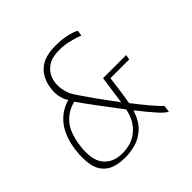

<svg xmlns="http://www.w3.org/2000/svg" viewBox="-138 -633 769 769"><g transform="rotate(-45 246.5 -248.5)"><path d="M157 9Q101 9 72.5 -12.5Q44 -34 37 -71Q30 -108 36 -156Q46 -224 77 -263Q108 -302 157 -316Q149 -325 142.5 -348Q136 -371 141 -403Q148 -450 180 -478Q212 -506 274 -506Q304 -506 326 -502Q348 -498 361.5 -493Q375 -488 380 -484L376 -461Q373 -463 357.5 -468Q342 -473 320 -478Q298 -483 272 -483Q232 -483 208.5 -467.5Q185 -452 175.5 -428.5Q166 -405 168 -379Q170 -353 180 -331Q185 -321 202 -296Q219 -271 239.5 -242Q260 -213 277.5 -190Q295 -167 300 -160L317 -279H448L444 -258H338Q333 -221 330 -199Q327 -177 325 -163.5Q323 -150 320 -135Q349 -97 374 -67.5Q399 -38 412 -27L409 2Q397 -1 370.5 -31Q344 -61 312 -102Q297 -55 270.5 -31Q244 -7 214 1Q184 9 157 9ZM159 -11Q214 -11 249 -42Q284 -73 294 -125Q257 -174 222 -220.5Q187 -267 169 -294Q127 -284 98.5 -252Q70 -220 61 -154Q51 -81 78.5 -46Q106 -11 159 -11Z"/></g></svg>

Font: Alumni Sans Thin Thin
Style: Italic
Weight: 250
Italic angle: -8°
Version: Version 1.016